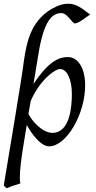

<svg xmlns="http://www.w3.org/2000/svg" viewBox="-23 -762 514 1026"><path d="M361 -260C361 -189 350 -52 257 -52C204 -52 147 -115 129 -154L141 -222C186 -328 267 -393 298 -393C336 -393 361 -336 361 -260ZM340 -457C303 -457 244 -447 156 -313L181 -465C210 -651 255 -692 305 -692C313 -692 326 -690 348 -664L364 -646C369 -640 373 -637 377 -637C389 -637 410 -649 438 -670L459 -685C439 -694 399 -742 343 -742C322 -742 302 -738 282 -729C142 -667 120 -537 105 -439C95 -353 21 84 -3 230L13 244C20 241 31 236 48 230L69 224C76 221 81 219 86 218C84 213 83 203 83 189C83 150 89 92 105 -3L120 -94C143 -53 192 20 240 20C330 20 432 -149 432 -306C432 -396 395 -457 340 -457Z"/></svg>

Font: Temporarium
Style: Italic
Weight: 400
Italic angle: -7°
Version: Version 1.1